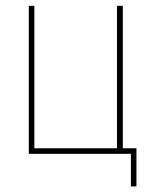

<svg xmlns="http://www.w3.org/2000/svg" viewBox="-20 -540 540 674"><path d="M459 -19.5V114.3H439.5V0H81.1V-519.5H100.6V-19.5H390.6V-519.5H411.1V-19.5Z"/></svg>

Font: Mgen+ 1mn thin
Style: Regular
Weight: 100
Designer: [Source Han Sans]
Ryoko NISHIZUKA  (kana & ideographs); Paul D. Hunt (Latin, Greek & Cyrillic); Wenlong ZHANG  (bopomofo
Version: Version 1.059.20150602